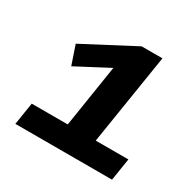

<svg xmlns="http://www.w3.org/2000/svg" viewBox="-153 -872 1055 1039"><g transform="rotate(30 374.0 -352.5)"><path d="M65 0 87 -139H312L379 -566L450 -568L171 -421L131 -539L447 -705H577L487 -139H691L669 0Z"/></g></svg>

Font: Nunito Sans 7pt Expanded ExtraBold
Style: Italic
Weight: 800
Width: 7
Italic angle: -9°
Designer: Vernon Adams
Foundry: Vernon Adams
Version: Version 3.101;gftools[0.9.27]